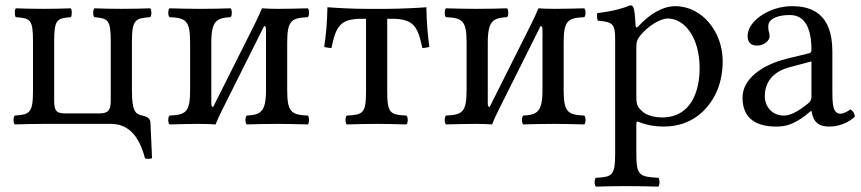

<svg xmlns="http://www.w3.org/2000/svg" viewBox="-20 -462 3210 716"><path d="M225 -39C188 -39 182 -50 182 -90V-307C182 -389 192 -394 244 -398C249 -404 249 -425 244 -431C219 -430 182 -429 142 -429C102 -429 67 -430 39 -431C34 -425 34 -404 39 -398C94 -394 103 -389 103 -307V-122C103 -40 90 -35 35 -31C29 -25 29 -4 35 2C65 1 103 0 143 0H395C479 0 508 80 521 129C530.1 131.3 538.7 130.6 547 128L541 -5C540 -23 524.8 -28 511 -31C488.3 -36 472 -42 472 -122V-307C472 -389 485 -394 540 -398C546 -404 546 -425 540 -431C510 -430 472 -429 432 -429C392 -429 362 -430 332 -431C326 -425 326 -404 332 -398C383 -393 393 -389 393 -307V-90C393 -59 390 -39 351 -39Z M775 -63C772 -63 768 -65 768 -75V-303C768 -386 789 -395 840 -398C846 -404 846 -425 840 -431C817 -430 760 -429 723 -429C690.4 -429 650 -430 612 -431C606 -425 606 -404 612 -398C673 -395 689 -386 689 -303V-126C689 -43 673 -34 612 -31C606 -25 606 -4 612 2C651 1 691 0 723 0C745.6 0 773 1 784 2C789 -11.8 798.3 -31.7 808.6 -52.2L965 -365C968 -365 972 -363 972 -353V-126C972 -43 951 -34 900 -31C894 -25 894 -4 900 2C923 1 977.2 0 1017 0C1047.8 0 1089 1 1128 2C1134 -4 1134 -25 1128 -31C1067 -34 1051 -43 1051 -126V-303C1051 -386 1067 -395 1128 -398C1134 -404 1134 -425 1128 -431C1088 -430 1047.8 -429 1017 -429C994.8 -429 967 -430 957 -431C949.2 -412.5 940.1 -392.4 931.1 -374.5Z M1345 -122C1345 -39 1334 -34 1273 -31C1267 -25 1267 -4 1273 2C1312 1 1351.7 0 1385 0C1419.3 0 1458 1 1496 2C1502 -4 1502 -25 1496 -31C1435 -34 1424 -39 1424 -122V-392H1441C1522 -392 1538 -364 1555 -283C1568 -283 1581 -287 1581 -287C1575 -333 1571 -377 1570 -435C1547 -433 1472 -429 1422 -429H1347C1297 -429 1241 -432 1201 -435C1200 -377 1196 -333 1189 -287C1189 -287 1203 -283 1216 -283C1233 -364 1248 -392 1330 -392H1345Z M1806 -63C1803 -63 1799 -65 1799 -75V-303C1799 -386 1820 -395 1871 -398C1877 -404 1877 -425 1871 -431C1848 -430 1791 -429 1754 -429C1721.4 -429 1681 -430 1643 -431C1637 -425 1637 -404 1643 -398C1704 -395 1720 -386 1720 -303V-126C1720 -43 1704 -34 1643 -31C1637 -25 1637 -4 1643 2C1682 1 1722 0 1754 0C1776.6 0 1804 1 1815 2C1820 -11.8 1829.3 -31.7 1839.6 -52.2L1996 -365C1999 -365 2003 -363 2003 -353V-126C2003 -43 1982 -34 1931 -31C1925 -25 1925 -4 1931 2C1954 1 2008.2 0 2048 0C2078.8 0 2120 1 2159 2C2165 -4 2165 -25 2159 -31C2098 -34 2082 -43 2082 -126V-303C2082 -386 2098 -395 2159 -398C2165 -404 2165 -425 2159 -431C2119 -430 2078.8 -429 2048 -429C2025.8 -429 1998 -430 1988 -431C1980.2 -412.5 1971.1 -392.4 1962.1 -374.5Z M2369 -331C2395 -363 2440.8 -393 2470 -393C2534 -393 2589 -321 2589 -208C2589 -126 2560 -24 2448 -24C2430 -24 2395 -29 2377 -45.1C2356.9 -63.1 2353 -68.9 2353 -105V-287C2353 -308 2357.4 -316.7 2369 -331ZM2350 -368C2348.5 -398 2346.7 -423.7 2342 -434C2339.9 -438.6 2338 -442 2330 -442C2302 -431 2276 -422 2207 -413C2205 -407 2207 -391 2209 -385C2263 -380 2274 -375 2274 -317V110C2274 193 2263 198 2202 201C2196 207 2196 228 2202 234C2237 233 2274 232 2314 232C2354 232 2402 233 2435 234C2441 228 2441 207 2435 201C2364 197 2353 193 2353 110V2C2353 -11 2356.8 -9.7 2367 -5.5C2391.5 4.4 2422.4 10 2454 10C2510 10 2560 -7 2601 -46C2648 -92 2675 -154 2675 -235C2675 -341 2600 -439 2498 -439C2451.5 -439 2400.5 -408.5 2361 -364C2355.4 -357.7 2350.5 -358.4 2350 -368Z M3006 -233V-101C3006 -88 3000 -81 2992 -75C2966 -54 2932 -31 2904 -31C2854 -31 2832 -71 2832 -102C2832 -147 2853 -193 2927 -212ZM3006 -48C3012 -17 3022.6 10 3073 10C3111.3 10 3147.3 -7 3168 -27C3166.3 -39.3 3162.3 -47.7 3151 -54C3143.5 -47.8 3126.7 -38 3114 -38C3085 -38 3084 -77 3084 -123V-270C3084 -412 3006 -439 2933 -439C2851 -439 2768 -385 2768 -328C2768 -304 2780 -292 2803 -292C2832 -292 2850 -313 2850 -326C2850 -333 2849 -340 2847 -344C2846 -347 2845 -353 2845 -364C2845 -395 2887 -406 2925 -406C2959 -406 3006 -389 3006 -276C3006 -269 3003 -265 3000 -264L2914 -243C2818 -219 2749 -166 2749 -98C2749 -16 2805 10 2875 10C2909.8 10 2940 2 2984 -32L3004 -48Z"/></svg>

Font: Libertinus Serif
Style: Regular
Weight: 400
Designer: Philipp H. Poll
Foundry: Khaled Hosny
Version: Version 6.2